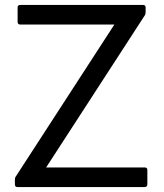

<svg xmlns="http://www.w3.org/2000/svg" viewBox="-20 -754 660 774"><path d="M50 0Q40 0 40 -11V-30Q40 -38 44 -43L441 -655H62Q51 -655 51 -666V-724Q51 -734 62 -734H557Q567 -734 567 -724V-704Q567 -696 563 -691L166 -79H563Q574 -79 574 -69V-11Q574 0 563 0Z"/></svg>

Font: LINE Seed Sans App
Style: Regular
Weight: 400
Designer: LINE VX Design & Dalton Maag Ltd & Sandoll Inc
Foundry: Dalton Maag Ltd
Version: Version 1.003